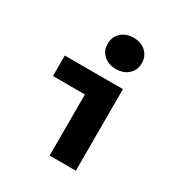

<svg xmlns="http://www.w3.org/2000/svg" viewBox="-178 -888 955 1015"><g transform="rotate(30 300.0 -381.0)"><path d="M271 0V-373H76V-498H431V0ZM345 -571Q300 -571 270.5 -597Q241 -623 241 -666Q241 -709 270.5 -735.5Q300 -762 345 -762Q390 -762 419.5 -735.5Q449 -709 449 -666Q449 -623 419.5 -597Q390 -571 345 -571Z"/></g></svg>

Font: Source Code Pro ExtraBold
Style: Regular
Weight: 800
Monospace: yes
Designer: Paul D. Hunt, Teo Tuominen
Foundry: Adobe Systems Incorporated
Version: Version 1.018;hotconv 1.0.116;makeotfexe 2.5.65601